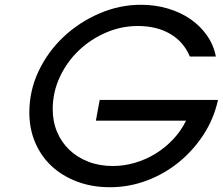

<svg xmlns="http://www.w3.org/2000/svg" viewBox="-20 -772 934 805"><path d="M398 -353H894Q877 -275 834 -208.5Q791 -142 730.5 -92.5Q670 -43 595.5 -15Q521 13 441 13Q366 13 303.5 -10.5Q241 -34 196.5 -75.5Q152 -117 127.5 -174.5Q103 -232 103 -300Q103 -392 142 -474Q181 -556 246.5 -617.5Q312 -679 396.5 -715.5Q481 -752 571 -752Q631 -752 684.5 -736Q738 -720 779 -691.5Q820 -663 848 -623Q876 -583 885 -535H776Q750 -597 693.5 -630Q637 -663 558 -663Q488 -663 423.5 -635Q359 -607 309.5 -559.5Q260 -512 230.5 -448.5Q201 -385 201 -314Q201 -262 219.5 -218.5Q238 -175 271 -143.5Q304 -112 350.5 -94Q397 -76 453 -76Q500 -76 546 -89.5Q592 -103 632.5 -128Q673 -153 706 -188Q739 -223 760 -266H382Z"/></svg>

Font: Involve Medium Oblique
Style: Italic
Weight: 500
Italic angle: -10.5°
Designer: Stefan Peev
Foundry: Context Ltd.
Version: Version 1.001